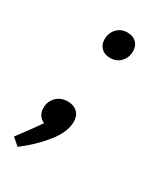

<svg xmlns="http://www.w3.org/2000/svg" viewBox="-142 -466 582 670"><g transform="rotate(30 149.0 -131.0)"><path d="M221.2 -352.5Q221.2 -327.5 205 -310Q188.8 -292.5 162.5 -292.5Q140 -292.5 126.9 -305.6Q113.8 -318.8 113.8 -340Q113.8 -365 130 -382.5Q146.2 -400 172.5 -400Q195 -400 208.1 -386.9Q221.2 -373.8 221.2 -352.5ZM165 -36.2Q165 6.2 126.9 53.1Q88.8 100 38.8 137.5L10 112.5Q62.5 42.5 77.5 20Q48.8 6.2 48.8 -26.2Q48.8 -51.2 66.2 -69.4Q83.8 -87.5 112.5 -87.5Q136.2 -87.5 150.6 -73.8Q165 -60 165 -36.2Z"/></g></svg>

Font: Cambay
Style: Italic
Weight: 400
Italic angle: -11°
Designer: Pooja Saxena
Foundry: Pooja Saxena
Version: Version 1.019;PS 001.019;hotconv 1.0.70;makeotf.lib2.5.58329